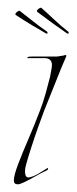

<svg xmlns="http://www.w3.org/2000/svg" viewBox="-20 -473 199 499"><path d="M26 6Q16 6 16 -4Q16 -17 27 -46Q38 -75 54 -112Q70 -149 84 -186Q92 -206 99 -231.5Q106 -257 110 -273Q112 -284 113.5 -291.5Q115 -299 115 -304Q115 -322 95 -322H54Q51 -321 51 -322.5Q51 -324 53 -325Q54 -326 63 -326Q72 -326 84 -326H128Q132 -327 137.5 -327.5Q143 -328 146 -329Q154 -332 152 -326Q140 -299 125.5 -262Q111 -225 95 -186Q89 -170 79.5 -143.5Q70 -117 61.5 -90.5Q53 -64 48 -46Q45 -36 45 -28Q45 -10 56 -12Q67 -14 80.5 -22Q94 -30 103 -36H104Q104 -36 104.5 -36Q105 -36 105 -35Q105 -31 99 -29Q86 -23 66 -11.5Q46 0 32 5Q30 6 26 6ZM153 -387Q140 -396 117 -412.5Q94 -429 77 -442Q77 -442 76.5 -442.5Q76 -443 76 -444Q76 -447 80 -450Q84 -453 87 -453Q104 -438 121.5 -421.5Q139 -405 157 -391Q159 -390 158.5 -387Q158 -384 153 -387ZM98 -387Q84 -395 61.5 -408.5Q39 -422 21 -434Q21 -434 20.5 -434.5Q20 -435 20 -436Q20 -439 24 -442Q28 -445 31 -445Q48 -432 65.5 -418Q83 -404 102 -391Q104 -390 103.5 -387Q103 -384 98 -387Z"/></svg>

Font: Explora
Style: Regular
Weight: 400
Designer: Robert E. Leuschke
Foundry: Robert E. Leuschke
Version: Version 1.010